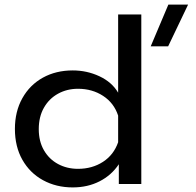

<svg xmlns="http://www.w3.org/2000/svg" viewBox="-20 -789 855 837"><path d="M714 -769H800L713 -587H637ZM45 -227Q45 -303 77.5 -361Q110 -419 167 -450.5Q224 -482 297 -482Q359 -482 413.5 -456.5Q468 -431 495 -385V-726H596V13H498V-73Q466 -25 414 1.5Q362 28 297 28Q225 28 167.5 -3.5Q110 -35 77.5 -92.5Q45 -150 45 -227ZM495 -169V-285Q477 -340 429.5 -371Q382 -402 320 -402Q272 -402 233 -380.5Q194 -359 171.5 -319.5Q149 -280 149 -226Q149 -173 171.5 -134Q194 -95 233 -74Q272 -53 320 -53Q382 -53 429 -83.5Q476 -114 495 -169Z"/></svg>

Font: Prompt
Style: Regular
Weight: 400
Designer: Katatrad Team
Foundry: CadsonDemak
Version: Version 1.001